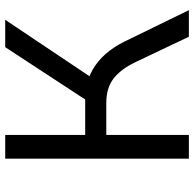

<svg xmlns="http://www.w3.org/2000/svg" viewBox="-24 -721 745 737"><g transform="rotate(-90 348.5 -352.5)"><path d="M108 0V-705H199V-398H346L322 -378L536 -705H641L412 -363L374 -393Q415 -389 448.5 -370Q482 -351 509.5 -320Q537 -289 558 -246L678 0H576L478 -206Q451 -262 415 -289.5Q379 -317 322 -317H199V0Z"/></g></svg>

Font: Nunito Sans 7pt
Style: Regular
Weight: 400
Designer: Vernon Adams
Foundry: Vernon Adams
Version: Version 3.101;gftools[0.9.27]